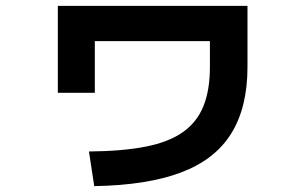

<svg xmlns="http://www.w3.org/2000/svg" viewBox="-20 -595 1040 654"><path d="M283 -79Q397 -80 476 -95.5Q555 -111 603 -145Q651 -179 673 -233.5Q695 -288 695 -367V-455H303V-279H177V-575H823V-367Q823 -229 767.5 -140Q712 -51 596.5 -7.5Q481 36 301 39Z"/></svg>

Font: M PLUS 1
Style: Bold
Weight: 700
Designer: Coji Morishita
Foundry: UNDERFOREST DESIGN
Version: Version 1.001